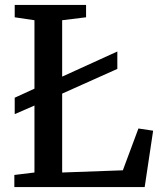

<svg xmlns="http://www.w3.org/2000/svg" viewBox="-20 -763 661 783"><path d="M38.5 0V-49.5L120.5 -59.5V-680.5L40 -692.5V-743H331V-692.5L233.5 -680.5V-59.5L481 -68.5L544.5 -239L604.5 -230L570 0ZM40 -297.5V-364.5L153.5 -416.5L205 -437.5L458.5 -553V-482L204 -368L153.5 -347Z"/></svg>

Font: Merriweather 24pt Medium
Style: Regular
Weight: 500
Designer: Eben Sorkin
Foundry: Eben Sorkin
Version: Version 2.100